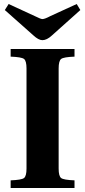

<svg xmlns="http://www.w3.org/2000/svg" viewBox="-20 -936 424 956"><path d="M4 -886 23 -916 153 -856Q183 -841 191 -841Q203 -841 231 -856L362 -916L380 -886L238 -759Q213 -736 191 -736Q172 -736 146 -760ZM33 0V-38Q87 -40 99.5 -49.5Q112 -59 112 -97V-595Q112 -633 99.5 -642.5Q87 -652 33 -654V-692H351V-654Q297 -652 284.5 -642.5Q272 -633 272 -595V-97Q272 -59 284.5 -49.5Q297 -40 351 -38V0Z"/></svg>

Font: Heuristica
Style: Bold
Weight: 700
Version: Version 1.0.2